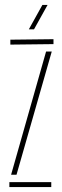

<svg xmlns="http://www.w3.org/2000/svg" viewBox="-20 -759 252 779"><path d="M18 0V-20H188V0ZM22 -578V-598L197 -600V-580ZM25 -50 167 -550H190L47 -50ZM97 -640 152 -739H173L118 -640Z"/></svg>

Font: Big Shoulders Stencil Display SC Thin
Style: Regular
Weight: 100
Designer: Patric King
Foundry: XO Type Co
Version: Version 2.001